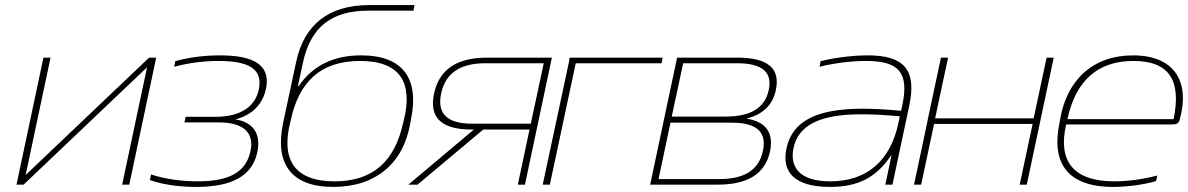

<svg xmlns="http://www.w3.org/2000/svg" viewBox="-20 -727 4678 756"><path d="M45 0H73L559 -462L461 0H489L595 -500H567L81 -38L179 -500H151Z M828 -267H711L706 -245H841C940 -245 984 -204 965 -126C946 -51 886 -13 758 -13C699 -13 632 -21 575 -40L570 -18C620 0 688 9 752 9C895 9 973 -35 993 -127C1008 -195 982 -245 907 -257C974 -274 1016 -318 1028 -381C1045 -472 978 -509 846 -509C785 -509 721 -501 670 -486L666 -464C724 -480 786 -487 841 -487C967 -487 1012 -451 1000 -380C988 -309 929 -267 828 -267Z M1596 -244 1598 -256C1631 -413 1571 -509 1402 -509C1293 -509 1212 -469 1156 -388H1153L1173 -481C1203 -620 1285 -685 1430 -685H1608L1612 -707H1434C1273 -707 1177 -629 1146 -483L1095 -244C1061 -85 1124 9 1292 9C1460 9 1569 -84 1596 -244ZM1123 -246 1125 -254C1156 -399 1237 -487 1398 -487C1558 -487 1606 -399 1570 -254L1568 -246C1535 -92 1449 -13 1297 -13C1139 -13 1086 -99 1123 -246Z M2153 -500H1897C1778 -500 1709 -453 1689 -358C1669 -264 1718 -217 1837 -217H1846L1588 0H1624L1883 -217H2065L2019 0H2047ZM1717 -359C1734 -439 1792 -478 1891 -478H2121L2070 -240H1840C1741 -240 1700 -279 1717 -359Z M2117 0H2145L2247 -478H2585L2589 -500H2223L2220 -482Z M2540 0H2806C2925 0 2993 -43 3012 -131C3027 -203 2997 -248 2919 -260C2984 -276 3023 -314 3035 -373C3053 -458 3003 -500 2884 -500H2646ZM2573 -22 2620 -244H2860C2959 -244 3000 -208 2984 -133C2968 -58 2912 -22 2813 -22ZM2625 -268 2670 -478H2882C2981 -478 3022 -443 3007 -373C2992 -302 2936 -268 2837 -268Z M3397 -509C3343 -509 3268 -501 3211 -486L3207 -464C3269 -480 3339 -487 3390 -487C3519 -487 3560 -442 3533 -313L3528 -291C3459 -297 3413 -299 3377 -299C3191 -299 3100 -248 3077 -144C3056 -49 3109 9 3248 9C3359 9 3430 -28 3488 -114H3490L3466 0H3494L3560 -310C3591 -454 3538 -509 3397 -509ZM3104 -142C3122 -233 3206 -277 3372 -277C3415 -277 3470 -274 3523 -269L3518 -245C3486 -92 3392 -13 3249 -13C3127 -13 3090 -70 3104 -142Z M3579 0H3607L3658 -239H4046L3995 0H4023L4129 -500H4101L4050 -261H3662L3713 -500H3685L3634 -261L3632 -250Z M4626 -259C4666 -406 4604 -509 4441 -509C4287 -509 4181 -416 4154 -256L4152 -244C4119 -89 4179 9 4363 9C4415 9 4481 1 4532 -14L4537 -36C4478 -20 4415 -13 4367 -13C4204 -13 4145 -95 4178 -237H4596C4616 -237 4622 -243 4626 -259ZM4183 -258C4215 -406 4299 -487 4443 -487C4586 -487 4632 -408 4601 -258Z"/></svg>

Font: LT Wave Thin
Style: Italic
Weight: 100
Designer: Daniel Lyons
Version: Version 2.5 (Glyphs App)